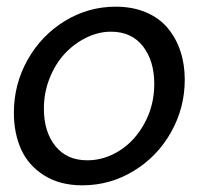

<svg xmlns="http://www.w3.org/2000/svg" viewBox="-20 -551 618 581"><path d="M22 -210Q22 -295.9 63.5 -369.9Q105 -443.8 176 -487.3Q247.1 -530.8 330.1 -530.8Q381.3 -530.8 421.6 -513.7Q461.9 -496.6 487.3 -466.3Q512.7 -436 525.9 -396.2Q539.1 -356.4 539.1 -310.1Q539.1 -224.6 497.6 -150.9Q456.1 -77.1 384.5 -33.7Q313 9.8 229 9.8Q161.1 9.8 113.5 -20.3Q65.9 -50.3 43.9 -99.1Q22 -147.9 22 -210ZM446.8 -296.9Q446.8 -367.2 412.4 -411.1Q377.9 -455.1 315.9 -455.1Q277.8 -455.1 241 -437Q204.1 -418.9 175.8 -388.4Q147.5 -357.9 130.1 -314.2Q112.8 -270.5 112.8 -222.2Q112.8 -152.3 147.5 -109.1Q182.1 -65.9 244.1 -65.9Q295.9 -65.9 342.3 -95.5Q388.7 -125 417.7 -178.7Q446.8 -232.4 446.8 -296.9Z"/></svg>

Font: Rawline Medium
Style: Italic
Weight: 500
Italic angle: -12°
Designer: Matt McInerney, Pablo Impallari, Rodrigo Fuenzalida
Foundry: Matt McInerney, Pablo Impallari, Rodrigo Fuenzalida
Version: Version 4.020;PS 004.020;hotconv 1.0.88;makeotf.lib2.5.64775